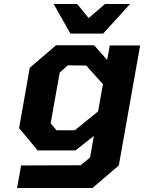

<svg xmlns="http://www.w3.org/2000/svg" viewBox="-20 -748 717 955"><path d="M330 -581 247 -728H364L421 -658L502 -728H627L493 -581ZM65 187 85 75 381 74 428 35 447 -72 356 0H167L75 -111L128 -411L259 -523H448L513 -450L526 -522H677L571 75L440 187ZM261 -100H352L468 -194L492 -329L409 -422L317 -423L277 -387L232 -135Z"/></svg>

Font: Tomorrow SemiBold
Style: Italic
Weight: 600
Italic angle: -10°
Designer: Tony de Marco, Monica Rizzolli
Foundry: Just in Type
Version: Version 2.002